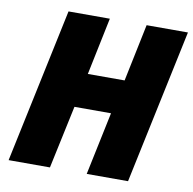

<svg xmlns="http://www.w3.org/2000/svg" viewBox="-80 -794 878 874"><g transform="rotate(10 359.5 -357.0)"><path d="M16 0H207L269 -291H438L377 0H568L719 -714H528L473 -449H303L358 -714H167Z"/></g></svg>

Font: Noto Sans Black
Style: Italic
Weight: 900
Italic angle: -12°
Designer: Monotype Design Team
Foundry: Monotype Imaging Inc.
Version: Version 2.013